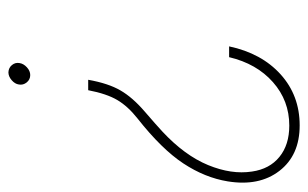

<svg xmlns="http://www.w3.org/2000/svg" viewBox="-164 -414 764 477"><g transform="rotate(-90 218.5 -176.0)"><path d="M258.3 -339.4Q249.5 -289.6 231.9 -259.3Q214.4 -229 179.4 -199Q144.5 -168.9 129.4 -154.8Q70.3 -99.6 46.4 -41.5Q22.5 16.6 30.3 67.4Q36.6 111.3 66.7 135.7Q96.7 160.2 144.5 160.2Q206.5 160.2 252.4 119.6Q298.3 79.1 314.5 10.7H341.3Q324.2 91.3 271.7 138.7Q219.2 186 145 186Q70.8 186 32 135.7Q-6.8 85.4 5.9 7.3Q15.1 -49.3 50.5 -103Q85.9 -156.7 162.1 -216.8Q192.4 -240.7 208 -267.1Q223.6 -293.5 232.4 -339.4ZM299.8 -509.8Q298.3 -500 289.3 -491.7Q280.3 -483.4 270 -483.4Q258.8 -483.4 251.7 -492.2Q244.6 -501 246.6 -511.7Q248 -521.5 257.3 -529.5Q266.6 -537.6 276.9 -537.6Q288.1 -537.1 294.9 -528.8Q301.8 -520.5 299.8 -509.8Z"/></g></svg>

Font: TypoPRO Roboto
Style: Italic
Weight: 250
Italic angle: -12°
Designer: Google
Version: Version 2.136; 2016